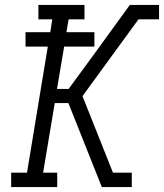

<svg xmlns="http://www.w3.org/2000/svg" viewBox="-20 -755 662 775"><path d="M25 0V-58H89L173 -567H83V-625H183L191 -677H135V-735H321V-677H257L248 -625H361V-567H239L210 -396H257L361 -538L504 -735H622V-677H539L313 -367L436 -58H512V0H391L256 -339H201L154 -58H211V0Z"/></svg>

Font: Iosevka Curly Slab LtExObl
Style: Regular
Weight: 300
Width: 7
Italic angle: -9°
Monospace: yes
Designer: Belleve Invis
Foundry: Belleve Invis
Version: Version 11.1.0; ttfautohint (v1.8.3)